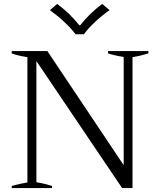

<svg xmlns="http://www.w3.org/2000/svg" viewBox="-20 -961 818 981"><path d="M306 -851C332 -827 352 -805 366 -786C366 -786 409 -786 409 -786C423 -806 443 -828 469 -852C495 -876 519 -895 540 -909C540 -909 502 -941 502 -941C482 -926 462 -909 441 -889C420 -868 403 -849 390 -832C390 -832 385 -832 385 -832C372 -849 355 -868 334 -889C313 -909 292 -926 272 -941C272 -941 235 -909 235 -909C256 -894 280 -875 306 -851ZM40 -11C40 -11 40 0 40 0C40 0 246 0 246 0C246 0 246 -11 246 -11C223 -18 197 -25 166 -30C166 -30 166 -649 166 -649C166 -649 604 0 604 0C604 0 657 0 657 0C657 0 657 -669 657 -669C688 -674 715 -681 738 -688C738 -688 738 -700 738 -700C738 -700 532 -700 532 -700C532 -700 532 -688 532 -688C558 -680 585 -674 612 -670C612 -670 612 -117 612 -117C612 -117 222 -700 222 -700C222 -700 40 -700 40 -700C40 -700 40 -688 40 -688C61 -680 88 -674 120 -669C120 -669 120 -29 120 -29C91 -24 65 -18 40 -11Z"/></svg>

Font: BUSH 25 TRIRONG 0515 A
Style: Regular
Weight: 400
Designer: Katatrad Team
Foundry: CadsonDemak